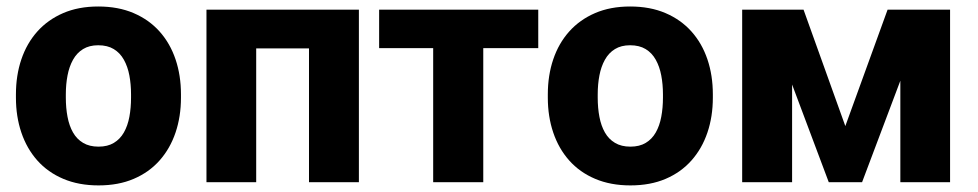

<svg xmlns="http://www.w3.org/2000/svg" viewBox="-20 -558 2996 588"><path d="M28.8 -258.8V-269Q28.8 -327.1 45.4 -376.2Q62 -425.3 94.2 -461.4Q126.5 -497.6 173.3 -517.8Q220.2 -538.1 280.8 -538.1Q342.3 -538.1 389.4 -517.8Q436.5 -497.6 468.8 -461.4Q501 -425.3 517.6 -376.2Q534.2 -327.1 534.2 -269V-258.8Q534.2 -201.2 517.6 -152.1Q501 -103 468.8 -66.7Q436.5 -30.3 389.6 -10.3Q342.8 9.8 281.7 9.8Q221.2 9.8 173.8 -10.3Q126.5 -30.3 94.2 -66.7Q62 -103 45.4 -152.1Q28.8 -201.2 28.8 -258.8ZM181.6 -269V-258.8Q181.6 -227.5 186.8 -200.2Q191.9 -172.9 203.6 -152.3Q215.3 -131.8 234.6 -120.4Q253.9 -108.9 281.7 -108.9Q309.6 -108.9 328.6 -120.4Q347.7 -131.8 359.4 -152.3Q371.1 -172.9 376.2 -200.2Q381.3 -227.5 381.3 -258.8V-269Q381.3 -299.8 376.2 -326.9Q371.1 -354 359.4 -375Q347.7 -396 328.4 -407.7Q309.1 -419.4 280.8 -419.4Q253.4 -419.4 234.4 -407.7Q215.3 -396 203.6 -375Q191.9 -354 186.8 -326.9Q181.6 -299.8 181.6 -269Z M970.7 -528.3V-409.7H718.3V-528.3ZM764.6 -528.3V0H612.3V-528.3ZM1079.1 -528.3V0H926.3V-528.3Z M1460 -528.3V0H1306.6V-528.3ZM1628.4 -528.3V-410.6H1141.1V-528.3Z M1657.7 -258.8V-269Q1657.7 -327.1 1674.3 -376.2Q1690.9 -425.3 1723.1 -461.4Q1755.4 -497.6 1802.2 -517.8Q1849.1 -538.1 1909.7 -538.1Q1971.2 -538.1 2018.3 -517.8Q2065.4 -497.6 2097.7 -461.4Q2129.9 -425.3 2146.5 -376.2Q2163.1 -327.1 2163.1 -269V-258.8Q2163.1 -201.2 2146.5 -152.1Q2129.9 -103 2097.7 -66.7Q2065.4 -30.3 2018.6 -10.3Q1971.7 9.8 1910.6 9.8Q1850.1 9.8 1802.7 -10.3Q1755.4 -30.3 1723.1 -66.7Q1690.9 -103 1674.3 -152.1Q1657.7 -201.2 1657.7 -258.8ZM1810.5 -269V-258.8Q1810.5 -227.5 1815.7 -200.2Q1820.8 -172.9 1832.5 -152.3Q1844.2 -131.8 1863.5 -120.4Q1882.8 -108.9 1910.6 -108.9Q1938.5 -108.9 1957.5 -120.4Q1976.6 -131.8 1988.3 -152.3Q2000 -172.9 2005.1 -200.2Q2010.3 -227.5 2010.3 -258.8V-269Q2010.3 -299.8 2005.1 -326.9Q2000 -354 1988.3 -375Q1976.6 -396 1957.3 -407.7Q1938 -419.4 1909.7 -419.4Q1882.3 -419.4 1863.3 -407.7Q1844.2 -396 1832.5 -375Q1820.8 -354 1815.7 -326.9Q1810.5 -299.8 1810.5 -269Z M2568.8 -171.9 2698.2 -528.3H2819.3L2620.1 0H2518.1L2319.8 -528.3H2440.9ZM2405.8 -528.3V0H2252.9V-528.3ZM2737.3 0V-528.3H2889.6V0Z"/></svg>

Font: Roboto ExtraBold
Style: Regular
Weight: 800
Designer: Christian Robertson
Foundry: Google
Version: Version 3.009; 2024